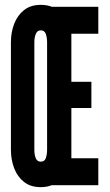

<svg xmlns="http://www.w3.org/2000/svg" viewBox="-20 -763 455 791"><path d="M178.5 0V-735H385V-624H274V-426H356.5V-318H274V-111H385V0ZM147.5 8Q106.5 8 79.2 -13.2Q52 -34.5 38.5 -69.5Q25 -104.5 25 -146V-589Q25 -630 38.5 -665Q52 -700 79.2 -721.5Q106.5 -743 147.5 -743Q190 -743 217 -721.5Q244 -700 256.8 -665Q269.5 -630 269.5 -589V-146Q269.5 -104.5 256.2 -69.5Q243 -34.5 216 -13.2Q189 8 147.5 8ZM148 -97Q164 -97 169 -112.2Q174 -127.5 174 -146V-589Q174 -608 168.8 -623Q163.5 -638 148 -638Q133.5 -638 127.5 -623.2Q121.5 -608.5 121.5 -589V-146Q121.5 -126 127.2 -111.5Q133 -97 148 -97Z"/></svg>

Font: League Gothic SemiCondensed
Style: Regular
Weight: 400
Width: 4
Designer: The League of Moveable Type
Version: Version 2.001